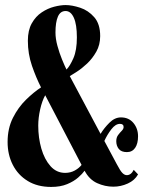

<svg xmlns="http://www.w3.org/2000/svg" viewBox="-20 -729 586 758"><path d="M182 9Q128 9 89.5 -14.5Q51 -38 30.5 -78.2Q10 -118.5 10 -168.5Q10 -222 31 -263.8Q52 -305.5 82.8 -335.5Q113.5 -365.5 142 -384Q122.5 -422 106.2 -469.2Q90 -516.5 90 -568Q90 -609.5 105.5 -637Q121 -664.5 144.8 -680.2Q168.5 -696 194 -702.5Q219.5 -709 239 -709Q264.5 -709 296.5 -698.5Q328.5 -688 352 -661.2Q375.5 -634.5 375.5 -586.5Q375.5 -552 360.2 -525Q345 -498 323.8 -478Q302.5 -458 283.2 -445.8Q264 -433.5 255.5 -428.5L377 -200.5Q391 -223.5 412 -244.5Q433 -265.5 457.5 -265.5Q488.5 -265.5 506.8 -243.5Q525 -221.5 525 -191Q525 -162 513.5 -145.2Q502 -128.5 481 -128.5Q459 -128.5 449 -141Q439 -153.5 439 -171.5Q439 -186 446.2 -195.8Q453.5 -205.5 460.8 -212.8Q468 -220 468 -227.5Q468 -240 453.5 -240Q436 -240 419.5 -218.5Q403 -197 392 -172.5L441 -81Q455 -54 463.5 -45.8Q472 -37.5 480.5 -37.5Q497.5 -37.5 508 -58.5L525 -40.5Q512 -17 484.5 -4.5Q457 8 427.5 8Q394.5 8 363.5 -6Q332.5 -20 314 -55Q305.5 -43 288.5 -28Q271.5 -13 245 -2Q218.5 9 182 9ZM199 -600.5Q199 -576 206.8 -547.8Q214.5 -519.5 224.8 -494.5Q235 -469.5 242.5 -454.5Q256 -468 269.8 -499.2Q283.5 -530.5 283.5 -581.5Q283.5 -632.5 271.5 -659Q259.5 -685.5 239 -685.5Q218 -685.5 208.5 -663.2Q199 -641 199 -600.5ZM131 -233Q131 -185 143.2 -142.5Q155.5 -100 179.2 -73.2Q203 -46.5 237 -46.5Q258.5 -46.5 275.5 -56Q292.5 -65.5 302 -78L158.5 -353Q146 -330.5 138.5 -297Q131 -263.5 131 -233Z"/></svg>

Font: Imbue 50pt ExtraBold
Style: Regular
Weight: 800
Designer: Tyler Finck
Foundry: Etcetera Type Company
Version: Version 1.102; ttfautohint (v1.8.3)